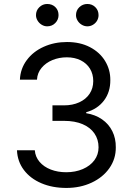

<svg xmlns="http://www.w3.org/2000/svg" viewBox="-20 -926 657 956"><path d="M64.5 -177.7H153.3Q155.8 -145 177 -120.1Q198.2 -95.2 232.9 -81.8Q267.6 -68.4 309.6 -68.4Q355.5 -68.4 392.3 -84.2Q429.2 -100.1 450 -128.2Q470.7 -156.2 470.7 -192.4Q470.7 -231.4 450.4 -261.2Q430.2 -291 391.6 -307.6Q353 -324.2 298.8 -324.2H241.2V-401.4H298.8Q341.3 -401.4 374.5 -416.5Q407.7 -431.6 426 -459Q444.3 -486.3 444.3 -522.5Q444.3 -557.1 428 -584Q411.6 -610.8 381.8 -625.7Q352.1 -640.6 312.5 -640.6Q274.4 -640.6 241.2 -627Q208 -613.3 187 -588.1Q166 -563 164.1 -529.3H79.1Q81.5 -584 113.3 -626.7Q145 -669.4 197.8 -693.1Q250.5 -716.8 313.5 -716.8Q378.9 -716.8 428 -691.2Q477.1 -665.5 503.4 -622.1Q529.8 -578.6 529.3 -527.3Q529.8 -467.8 497.6 -425.3Q465.3 -382.8 409.2 -367.2V-362.3Q454.6 -355 488 -331.8Q521.5 -308.6 539.3 -272.7Q557.1 -236.8 556.6 -192.4Q557.1 -135.3 524.9 -89.1Q492.7 -43 436.3 -16.6Q379.9 9.8 310.5 9.8Q240.7 9.8 185.8 -13.7Q130.9 -37.1 98.9 -79.6Q66.9 -122.1 64.5 -177.7ZM159.2 -850.6Q159.2 -874 175.8 -890.1Q192.4 -906.2 214.8 -906.2Q239.7 -906.2 255.6 -890.6Q271.5 -875 271.5 -850.6Q271.5 -828.1 255.4 -811.5Q239.3 -794.9 214.8 -794.9Q200.7 -794.9 187.7 -802.7Q174.8 -810.5 167 -823.5Q159.2 -836.4 159.2 -850.6ZM358.4 -850.6Q358.4 -874.5 375.2 -890.4Q392.1 -906.2 415 -906.2Q438.5 -906.2 454.6 -890.4Q470.7 -874.5 470.7 -850.6Q470.7 -835.9 463.4 -823.2Q456.1 -810.5 443.1 -802.7Q430.2 -794.9 415 -794.9Q400.4 -794.9 387.2 -802.7Q374 -810.5 366.2 -823.5Q358.4 -836.4 358.4 -850.6Z"/></svg>

Font: Pretendard
Style: Regular
Weight: 400
Designer: Base glyphs from Inter by Rasmus Andersson; Hangeul glyphs from Noto Sans CJK(Source Han Sans) by Jang Soo-young and Kan
Foundry: Kil Hyung-jin
Version: Version 1.309